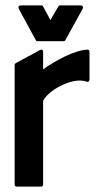

<svg xmlns="http://www.w3.org/2000/svg" viewBox="-20 -688 373 708"><path d="M139 -432Q155 -444 176 -456.5Q197 -469 218.5 -479.5Q240 -490 262 -497Q284 -504 302 -505Q310 -505 310 -497V-394Q310 -390 307 -387.5Q304 -385 299 -387Q288 -391 275 -391Q256 -391 235.5 -384.5Q215 -378 196 -367.5Q177 -357 161.5 -343.5Q146 -330 139 -316V-8Q139 0 132 0H42Q34 0 34 -8V-449Q34 -453 38 -455L128 -504Q133 -506 136 -504Q139 -502 139 -497ZM49 -656Q47 -661 49 -664.5Q51 -668 56 -668H132Q137 -668 139 -664L166 -614Q174 -628 180.5 -639Q187 -650 195 -664Q197 -668 202 -668H278Q283 -668 285 -664.5Q287 -661 285 -656L221 -540Q219 -536 214 -536H119Q114 -536 112 -540Z"/></svg>

Font: RonaldsonGothic
Style: Regular
Weight: 400
Designer: Mr. Robertson for MacKellar, Smiths & Jordan Co. Philadelphia
Foundry: CAT-Fonts Peter Wiegel
Version: Version 1.000